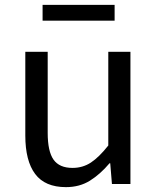

<svg xmlns="http://www.w3.org/2000/svg" viewBox="-20 -756 647 789"><path d="M251 13Q165 13 124.5 -41Q84 -95 84 -199V-543H176V-210Q176 -134 200 -100Q224 -66 278 -66Q320 -66 353.5 -88Q387 -110 425 -158V-543H516V0H440L433 -85H430Q392 -40 349.5 -13.5Q307 13 251 13ZM155 -671V-736H451V-671Z"/></svg>

Font: Gothic Nguyen
Style: Regular
Weight: 400
Designer: MORI Takayuki
Version: Version 1.220;July 21, 2023;FontCreator 14.0.0.2814 64-bit